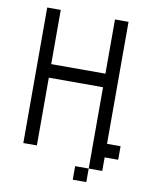

<svg xmlns="http://www.w3.org/2000/svg" viewBox="-84 -686 669 872"><g transform="rotate(10 250.0 -250.0)"><path d="M500 0V-62.5H437.5V-625H375Q375 -625 375 -375H125Q125 -375 125 -625H62.5Q62.5 -625 62.5 0H125V-312.5H375Q375 -312.5 375 62.5H312.5V125H375V62.5H437.5V0Z"/></g></svg>

Font: CalcUnifontExMono
Style: Regular
Weight: 500
Version: Version 15.0.06